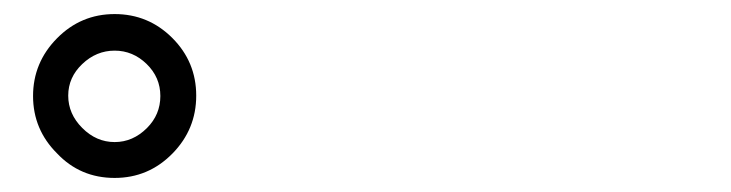

<svg xmlns="http://www.w3.org/2000/svg" viewBox="-20 -844 1040 273"><path d="M143 -591Q94 -591 61 -626Q27 -660 27 -707.5Q27 -755 61 -789.5Q95 -824 143 -824Q191 -824 225 -790Q259 -756 259 -708Q259 -660 225 -625.5Q191 -591 143 -591ZM143 -642Q169 -642 189 -662Q208 -681 208 -707.5Q208 -734 188.5 -753Q169 -772 143 -772Q117 -772 97 -753Q77 -734 77 -708Q77 -682 97 -662Q117 -642 143 -642Z"/></svg>

Font: GenSenRounded JP M
Style: Regular
Weight: 500
Version: Version 1.501;PS 1;hotconv 16.6.51;makeotf.lib2.5.65220